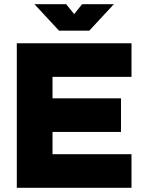

<svg xmlns="http://www.w3.org/2000/svg" viewBox="-20 -894 681 914"><path d="M60 -688H606V-528H230V-426H556V-266H230V-160H606V0H60ZM261 -748 144 -874H295L333 -827L371 -874H522L405 -748Z"/></svg>

Font: Roundo
Style: Bold
Weight: 700
Designer: Namrata Goyal (Gurmukhi), Shiva Nallaperumal (Latin)
Foundry: Indian Type Foundry
Version: Version 1.000;PS 1.0;hotconv 1.0.88;makeotf.lib2.5.647800